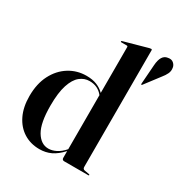

<svg xmlns="http://www.w3.org/2000/svg" viewBox="-176 -873 955 1011"><g transform="rotate(30 301.5 -368.0)"><path d="M22.5 -206.5Q22.5 -281.5 50.5 -335.8Q78.5 -390 125.8 -419.5Q173 -449 230.5 -449Q267.5 -449 294 -438.2Q320.5 -427.5 339.5 -408V-686.5Q339.5 -693 333 -693H300.5Q296 -693 296 -696.5Q296 -699 300 -700.5L443.5 -740.5Q450.5 -742 453.5 -742Q459 -742 459 -736.5V-27.5Q459 -14 471 -12L498.5 -7Q503.5 -6.5 503.5 -3Q503.5 0 499.5 0H352.5Q339.5 0 339.5 -14.5V-54.5Q307.5 -19.5 276.2 -4.8Q245 10 207 10Q153 10 111.2 -16.2Q69.5 -42.5 46 -91Q22.5 -139.5 22.5 -206.5ZM143.5 -217.5Q143.5 -113 172.2 -64.5Q201 -16 246.5 -16Q269 -16 293 -28Q317 -40 339.5 -66V-394.5Q309.5 -433 258.5 -433Q226.5 -433 200.5 -412Q174.5 -391 159 -343.8Q143.5 -296.5 143.5 -217.5ZM509.5 -675Q514 -740 553 -745Q574 -749.5 586.8 -738.5Q599.5 -727.5 601.5 -713Q605 -693.5 596.8 -676.5Q588.5 -659.5 576 -644.5L507.5 -554.5Q505.5 -551.5 502 -552.5Q501 -553.5 501 -559Z"/></g></svg>

Font: Fraunces 144pt S000 SemiBold
Style: Regular
Weight: 600
Version: Version 1.000; ttfautohint (v1.8.3)